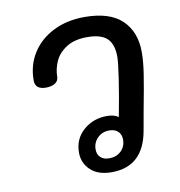

<svg xmlns="http://www.w3.org/2000/svg" viewBox="-72 -679 703 748"><g transform="rotate(-10 279.5 -305.0)"><path d="M507 -439Q507 -402 499.5 -353Q492 -304 474 -210L461 -137Q437 2 311 2Q257 2 227.5 -26Q198 -54 198 -95Q198 -149 236.5 -183Q275 -217 330 -217Q358 -217 375 -205Q391 -288 400.5 -352Q410 -416 410 -437Q410 -487 386 -510Q362 -533 307 -533Q256 -533 224 -512Q192 -491 179 -461Q166 -431 166 -403Q166 -385 152 -376Q138 -367 116 -367Q73 -367 73 -403Q73 -463 103 -510.5Q133 -558 187 -585Q241 -612 310 -612Q410 -612 458.5 -565.5Q507 -519 507 -439ZM376 -116Q376 -136 363.5 -148Q351 -160 329 -160Q301 -160 282.5 -141.5Q264 -123 264 -96Q264 -76 276.5 -64.5Q289 -53 311 -53Q339 -53 357.5 -70.5Q376 -88 376 -116Z"/></g></svg>

Font: Mali Medium
Style: Italic
Weight: 500
Italic angle: -10°
Version: Version 1.000; ttfautohint (v1.6)